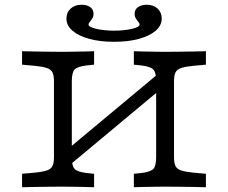

<svg xmlns="http://www.w3.org/2000/svg" viewBox="-20 -786 957 806"><path d="M206.5 -369.4V-445.2Q206.5 -468.5 200.4 -481.5Q194.4 -494.4 177 -500.4Q159.7 -506.5 125.8 -509.7L72.6 -514.5V-571Q96.8 -570.2 125.4 -569.8Q154 -569.4 182.7 -569Q211.3 -568.5 235.5 -568.5H243.5H247.6Q266.9 -568.5 289.1 -569Q311.3 -569.4 333.9 -569.8Q356.5 -570.2 375 -571V-514.5L343.5 -511.3Q304.8 -506.5 293.1 -494Q281.5 -481.5 281.5 -445.2V-369.4ZM635.5 -201.6V-445.2Q635.5 -481.5 623.8 -494Q612.1 -506.5 573.4 -511.3L541.9 -514.5V-571Q560.5 -570.2 583.1 -569.8Q605.6 -569.4 628.2 -569Q650.8 -568.5 669.4 -568.5H673.4H681.5Q705.6 -568.5 734.3 -569Q762.9 -569.4 791.5 -569.8Q820.2 -570.2 844.4 -571V-514.5L791.1 -509.7Q758.1 -506.5 740.3 -500.4Q722.6 -494.4 716.5 -481.5Q710.5 -468.5 710.5 -445.2V-201.6ZM235.5 -2.4Q211.3 -2.4 182.7 -2Q154 -1.6 125.4 -1.2Q96.8 -0.8 72.6 0V-56.5L125.8 -61.3Q159.7 -64.5 177 -70.6Q194.4 -76.6 200.4 -89.5Q206.5 -102.4 206.5 -125.8V-425.8H281.5V-125.8Q281.5 -89.5 293.1 -77Q304.8 -64.5 343.5 -59.7L375 -56.5V0Q356.5 -0.8 333.9 -1.2Q311.3 -1.6 289.1 -2Q266.9 -2.4 247.6 -2.4H243.5ZM265.3 -87.1V-160.5L653.2 -483.9V-410.5ZM669.4 -2.4Q650.8 -2.4 628.2 -2Q605.6 -1.6 583.1 -1.2Q560.5 -0.8 541.9 0V-56.5L573.4 -59.7Q612.1 -64.5 623.8 -77Q635.5 -89.5 635.5 -125.8V-201.6H710.5V-125.8Q710.5 -102.4 716.5 -89.5Q722.6 -76.6 740.3 -70.6Q758.1 -64.5 791.1 -61.3L844.4 -56.5V0Q820.2 -0.8 791.5 -1.2Q762.9 -1.6 734.3 -2Q705.6 -2.4 681.5 -2.4H673.4ZM458.9 -610.5Q399.2 -610.5 354 -623Q308.9 -635.5 283.9 -657.3Q258.9 -679 258.9 -708.1Q258.9 -733.9 276.6 -750Q294.4 -766.1 321.8 -766.1Q345.2 -766.1 358.9 -756Q372.6 -746 372.6 -728.2Q372.6 -716.9 367.3 -708.5Q362.1 -700 356.9 -694Q351.6 -687.9 351.6 -683.1Q351.6 -672.6 384.3 -664.9Q416.9 -657.3 458.9 -657.3Q501.6 -657.3 533.9 -664.9Q566.1 -672.6 566.1 -683.1Q566.1 -687.9 560.9 -694Q555.6 -700 550.4 -708.5Q545.2 -716.9 545.2 -728.2Q545.2 -746 559.3 -756Q573.4 -766.1 596 -766.1Q624.2 -766.1 641.5 -750Q658.9 -733.9 658.9 -708.1Q658.9 -679 633.9 -657.3Q608.9 -635.5 563.7 -623Q518.5 -610.5 458.9 -610.5Z"/></svg>

Font: Playfair 5pt SemiExpanded Light
Style: Regular
Weight: 300
Width: 6
Designer: Claus Eggers Sørensen
Foundry: Claus Eggers Sørensen
Version: Version 2.203